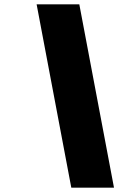

<svg xmlns="http://www.w3.org/2000/svg" viewBox="-20 -757 584 886"><path d="M309 109 149 -737H346L506 109Z"/></svg>

Font: Tomorrow
Style: Bold Italic
Weight: 700
Italic angle: -10°
Designer: Tony de Marco, Monica Rizzolli
Foundry: Just in Type
Version: Version 2.002